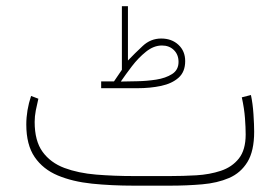

<svg xmlns="http://www.w3.org/2000/svg" viewBox="-20 -586 885 606"><path d="M339.8 -329.1Q345.2 -336.9 352.1 -347.2Q358.9 -357.4 364.7 -365.7V-566.4H383.8V-395Q405.3 -417.5 430.4 -440.9Q455.6 -464.4 488.8 -464.4Q522 -464.4 543.2 -444.6Q564.5 -424.8 564.5 -393.1Q564.5 -359.4 543.7 -340.8Q522.9 -322.3 488.5 -314.9Q454.1 -307.6 413.6 -307.6H299.3V-329.1ZM413.1 -329.6Q442.9 -330.1 472.9 -334.7Q502.9 -339.4 523.2 -352.3Q543.5 -365.2 543.5 -390.6Q543.5 -413.6 528.8 -428Q514.2 -442.4 491.2 -442.4Q465.3 -442.4 440.9 -422.9Q416.5 -403.3 396.2 -376.7Q376 -350.1 361.3 -328.6ZM516.1 0H402.8Q332 0 270.5 -6.3Q209 -12.7 162.4 -32.2Q115.7 -51.8 89.4 -90.3Q63 -128.9 63 -192.9Q63 -237.8 78.1 -283.2L101.1 -274.4Q96.7 -256.3 93 -237.5Q89.4 -218.8 89.4 -201.2Q89.4 -141.1 114.5 -106.7Q139.6 -72.3 183.3 -55.9Q227.1 -39.6 283.7 -34.9Q340.3 -30.3 402.8 -30.3H516.6Q557.6 -30.3 599.6 -32.7Q641.6 -35.2 677 -46.9Q712.4 -58.6 733.9 -85.7Q755.4 -112.8 755.4 -161.6Q755.4 -183.1 753.2 -213.1Q751 -243.2 743.2 -278.8L772 -286.1Q777.8 -259.3 780 -225.6Q782.2 -191.9 782.2 -170.4Q782.2 -109.4 761 -74.7Q739.7 -40 702.9 -24.2Q666 -8.3 617.9 -4.2Q569.8 0 516.1 0Z"/></svg>

Font: Vazirmatn RD UI Thin
Style: Regular
Weight: 100
Designer: Saber Rastikerdar
Foundry: Saber Rastikerdar
Version: Version 33.003